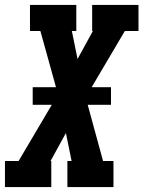

<svg xmlns="http://www.w3.org/2000/svg" viewBox="-35 -755 579 775"><path d="M-15 0V-105H40L174 -332H97V-403H191L128 -630H86V-735H273V-630H255L278 -517L340 -630H337V-735H524V-630H469L335 -403H413V-332H319L381 -105H423V0H237V-105H254L231 -218L169 -105H172V0Z"/></svg>

Font: Iosevka Slab Extrabold
Style: Italic
Weight: 800
Italic angle: -9°
Monospace: yes
Designer: Belleve Invis
Foundry: Belleve Invis
Version: Version 11.1.0; ttfautohint (v1.8.3)